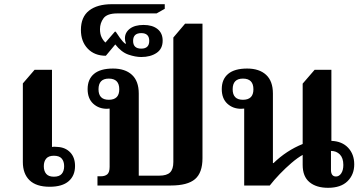

<svg xmlns="http://www.w3.org/2000/svg" viewBox="-20 -885 1733 916"><path d="M217 6Q153 6 121 -25Q89 -56 89 -112V-487L145 -552H228V-184Q235 -186 255 -184Q292 -182 315 -158Q338 -134 338 -93Q338 -47 307.5 -20.5Q277 6 217 6ZM237 -42Q263 -42 274.5 -55.5Q286 -69 286 -92Q286 -115 274.5 -128.5Q263 -142 237 -142Q212 -142 200.5 -128.5Q189 -115 189 -92Q189 -69 200.5 -55.5Q212 -42 237 -42Z M445 0V-44H461Q481 -44 492 -53.5Q503 -63 503 -89V-367Q497 -366 490 -366Q451 -366 424.5 -390.5Q398 -415 398 -460Q398 -507 428.5 -532.5Q459 -558 519 -558Q577 -558 609.5 -528Q642 -498 642 -439V-47H740Q776 -47 791.5 -62.5Q807 -78 807 -112V-706L863 -772H946V-130Q946 -61 910.5 -30.5Q875 0 795 0ZM499 -409Q549 -409 549 -459Q549 -510 499 -510Q450 -510 450 -459Q450 -409 499 -409Z M654 -613Q626 -613 592.5 -624.5Q559 -636 530 -673L485 -619Q431 -619 398.5 -653Q366 -687 366 -742Q366 -804 405 -834.5Q444 -865 514 -865H766V-843L727 -821H540Q491 -821 474 -798Q457 -775 457 -746Q457 -723 464.5 -707.5Q472 -692 483 -682L528 -734H532Q538 -724 552 -704.5Q566 -685 578 -676L581 -678Q576 -689 576 -702Q576 -730 599.5 -748Q623 -766 665 -766Q707 -766 731.5 -746.5Q756 -727 756 -691Q756 -652 727 -632.5Q698 -613 654 -613ZM654 -653Q692 -653 692 -690Q692 -727 654 -727Q615 -727 615 -690Q615 -653 654 -653Z M1145 0V-367Q1138 -366 1130 -366Q1091 -366 1064.5 -390.5Q1038 -415 1038 -460Q1038 -507 1068.5 -532.5Q1099 -558 1159 -558Q1217 -558 1249.5 -528Q1282 -498 1282 -439V-107H1285Q1347 -167 1424 -198V-486L1481 -552H1561V-213Q1612 -211 1641 -180Q1670 -149 1670 -101Q1670 -52 1638 -20.5Q1606 11 1545 11Q1489 11 1456.5 -16Q1424 -43 1424 -98V-146Q1399 -132 1370.5 -107.5Q1342 -83 1315 -55Q1288 -27 1267 0ZM1139 -409Q1189 -409 1189 -459Q1189 -510 1139 -510Q1090 -510 1090 -459Q1090 -409 1139 -409ZM1583 -43Q1598 -43 1608 -58Q1618 -73 1618 -98Q1618 -131 1601.5 -148Q1585 -165 1559 -165V-75Q1559 -43 1583 -43Z"/></svg>

Font: Noto Serif Thai
Style: Bold
Weight: 700
Designer: Monotype Design Team
Foundry: Monotype Imaging Inc.
Version: Version 2.002; ttfautohint (v1.8.4.7-5d5b)